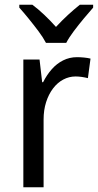

<svg xmlns="http://www.w3.org/2000/svg" viewBox="-20 -786 413 806"><path d="M303 -546Q317 -546 332.5 -544.5Q348 -543 360 -540L349 -458Q337 -461 323.5 -463Q310 -465 297 -465Q270 -465 245.5 -452Q221 -439 202.5 -414.5Q184 -390 173.5 -357Q163 -324 163 -284V0H78V-536H146L157 -441H161Q176 -471 197 -495Q218 -519 245 -532.5Q272 -546 303 -546ZM173 -606Q161 -629 141.5 -655Q122 -681 100.5 -707.5Q79 -734 61 -754V-766H116Q139 -749 165 -724.5Q191 -700 215 -673Q241 -701 265.5 -723.5Q290 -746 315 -766H371V-754Q354 -735 332 -708.5Q310 -682 290 -655.5Q270 -629 258 -606Z"/></svg>

Font: Noto Sans Devanagari SemiCondensed
Style: Regular
Weight: 400
Width: 4
Designer: Jelle Bosma - Monotype Design Team
Foundry: Monotype Imaging Inc.
Version: Version 2.006